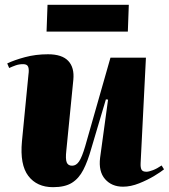

<svg xmlns="http://www.w3.org/2000/svg" viewBox="-20 -760 700 796"><path d="M10 -497Q39 -511 83.5 -523Q128 -535 179 -535Q237 -535 263 -507.5Q289 -480 284 -429L255 -136Q251 -101 256.5 -87Q262 -73 279 -73Q296 -73 308 -91Q320 -109 333 -153L438 -521H585L563 -84Q562 -66 566.5 -57Q571 -48 587 -48Q597 -48 614 -54.5Q631 -61 650 -74L660 -58Q648 -48 620 -31Q592 -14 557 0Q522 14 490 14Q443 14 415.5 -17.5Q388 -49 395 -106L428 -347L419 -348L359 -146Q344 -92 325.5 -56Q307 -20 278 -2Q249 16 200 16Q133 16 97.5 -30.5Q62 -77 71 -174L98 -451Q101 -471 97 -482.5Q93 -494 76 -494Q59 -494 45 -489Q31 -484 18 -478ZM177 -740H514L510 -629H173Z"/></svg>

Font: Literata 72pt ExtraBold
Style: Italic
Weight: 800
Italic angle: -2°
Designer: Latin by Veronika Burian and Jose Scaglione. Greek by Irene Vlachou. Cyrillic by Vera Evstafieva
Foundry: TypeTogether
Version: Version 3.002